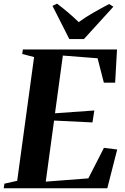

<svg xmlns="http://www.w3.org/2000/svg" viewBox="-37 -1008 667 1028"><path d="M-17 0 -13.5 -24.5 55 -40 145.5 -702.5 82 -719 85.5 -743H589.5L579.5 -565.5H519L485.5 -696L299.5 -710.5L257.5 -401.5L468 -416.5L458 -352.5L252.5 -362.5L208 -35.5L436 -53L519.5 -216.5L590.5 -207.5L537.5 0ZM334 -799 244 -976.5 268.5 -988.5Q299.5 -965 329.2 -939.8Q359 -914.5 384.5 -889.5Q420.5 -916 463 -940.2Q505.5 -964.5 547.5 -986.5L570 -972L412.5 -799Z"/></svg>

Font: Merriweather 120pt
Style: Bold Italic
Weight: 700
Italic angle: -7.8°
Version: Version 2.101